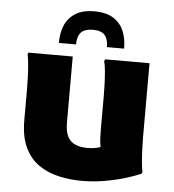

<svg xmlns="http://www.w3.org/2000/svg" viewBox="-54 -810 791 872"><g transform="rotate(5 341.5 -374.0)"><path d="M351 12Q298 12 247.5 1Q197 -10 156 -37.5Q115 -65 91 -114.5Q67 -164 67 -241V-382Q67 -402 66 -432.5Q65 -463 62.5 -492Q60 -521 56 -539L59 -547H261V-246Q261 -203 274 -180Q287 -157 310.5 -148Q334 -139 364 -139Q392 -139 415.5 -146Q439 -153 458 -159L431 -117Q425 -133 421 -158Q417 -183 417 -222V-382Q417 -402 416 -432.5Q415 -463 412.5 -492Q410 -521 405 -539L409 -547H611V-213Q611 -193 612 -162Q613 -131 615.5 -100.5Q618 -70 622 -52L619 -44Q584 -29 541 -16.5Q498 -4 449.5 4Q401 12 351 12ZM342 -760Q397 -760 430 -738Q463 -716 477 -680Q491 -644 490 -603H412Q412 -639 396 -657.5Q380 -676 342 -676Q304 -676 287.5 -657.5Q271 -639 271 -603H193Q192 -644 206 -680Q220 -716 253 -738Q286 -760 342 -760Z"/></g></svg>

Font: Kufam ExtraBold
Style: Regular
Weight: 800
Designer: Wael Morcos, Artur Schmal
Foundry: Original Type
Version: Version 1.300; ttfautohint (v1.8.3)